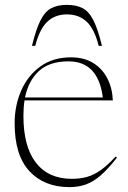

<svg xmlns="http://www.w3.org/2000/svg" viewBox="-20 -757 524 787"><path d="M271 -522Q325 -522 362.5 -498.5Q400 -475 420.2 -435.2Q440.5 -395.5 442.5 -345.5H80.5Q76 -316 76 -282Q76 -155.5 127.5 -89.8Q179 -24 274 -24Q309 -24 337.2 -32Q365.5 -40 393.5 -60Q421.5 -80 454 -115.5L459.5 -111Q424 -65.5 393.8 -39Q363.5 -12.5 332.8 -1.2Q302 10 264.5 10Q161.5 10 100.8 -55.2Q40 -120.5 40 -251.5Q40 -324.5 67 -386Q94 -447.5 145.8 -484.8Q197.5 -522 271 -522ZM261 -505.5Q182.5 -505.5 139.5 -465.8Q96.5 -426 82.5 -357.5H401.5Q382.5 -505.5 261 -505.5ZM254.5 -698Q205.5 -698 173.8 -667.8Q142 -637.5 124.5 -569H111Q127.5 -637 145.8 -673.2Q164 -709.5 189.8 -723.2Q215.5 -737 254.5 -737Q293.5 -737 319.2 -723.2Q345 -709.5 363.2 -673.2Q381.5 -637 398 -569H384.5Q367.5 -637.5 335.5 -667.8Q303.5 -698 254.5 -698Z"/></svg>

Font: Newsreader Display ExtraLight
Style: Regular
Weight: 275
Designer: Hugues Gentile
Foundry: Production Type
Version: Version 1.001